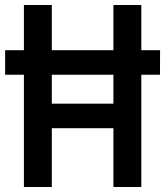

<svg xmlns="http://www.w3.org/2000/svg" viewBox="-30 -747 659 767"><path d="M423 0V-727H534.5V0ZM65.5 0V-727H177V0ZM126.5 -235V-333H459L457.5 -235ZM-9.5 -448.5V-546.5H609.5L609 -448.5Z"/></svg>

Font: Spline Sans Mono Medium
Style: Regular
Weight: 500
Monospace: yes
Version: Version 1.004